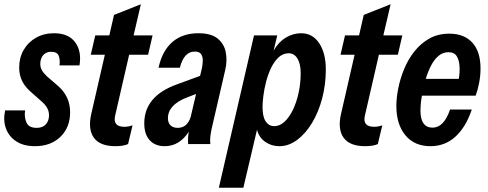

<svg xmlns="http://www.w3.org/2000/svg" viewBox="-24 -676 2288 901"><path d="M140 10Q87 10 52.5 -12.5Q18 -35 4 -73Q-10 -111 0 -158H94Q89 -129 99.5 -102.5Q110 -76 148 -76Q176 -76 191 -92.5Q206 -109 206 -135Q206 -154 197 -170Q188 -186 169 -202L125 -241Q95 -266 80.5 -294.5Q66 -323 66 -359Q66 -405 87 -441.5Q108 -478 145 -499Q182 -520 230 -520Q297 -520 328.5 -478Q360 -436 349 -369H255Q259 -393 252 -413Q245 -433 216 -433Q192 -433 178.5 -417Q165 -401 165 -376Q165 -360 172.5 -346.5Q180 -333 197 -317L247 -274Q275 -250 290 -219Q305 -188 305 -149Q305 -78 259.5 -34Q214 10 140 10Z M517 10Q446 10 417 -29Q388 -68 404 -140L468 -419H402L423 -510H489L511 -606L637 -656L603 -510H692L671 -419H582L516 -132Q505 -81 560 -81Q579 -81 598 -88L577 0Q556 10 517 10Z M749 10Q704 10 678.5 -18Q653 -46 653 -97Q653 -225 806 -280L915 -320L924 -358Q927 -374 927.5 -391.5Q928 -409 920 -421.5Q912 -434 890 -434Q839 -434 820 -358H720Q737 -437 784.5 -478.5Q832 -520 907 -520Q967 -520 997.5 -495Q1028 -470 1035.5 -430.5Q1043 -391 1033 -348L969 -71Q965 -52 963 -35Q961 -18 963 0H859Q858 -13 858.5 -27.5Q859 -42 862 -58Q818 10 749 10ZM764 -121Q764 -100 776 -88Q788 -76 810 -76Q855 -76 871 -128L896 -235L854 -219Q764 -184 764 -121Z M1287 10Q1250 10 1221 -10Q1192 -30 1182 -67L1118 205H1003L1168 -510H1277L1260 -438Q1282 -478 1316.5 -499Q1351 -520 1389 -520Q1443 -520 1474 -473Q1505 -426 1505 -350Q1505 -280 1488 -215Q1471 -150 1440.5 -99.5Q1410 -49 1370.5 -19.5Q1331 10 1287 10ZM1263 -84Q1289 -84 1311.5 -105Q1334 -126 1351 -161.5Q1368 -197 1377.5 -241.5Q1387 -286 1387 -333Q1387 -376 1372 -401Q1357 -426 1331 -426Q1304 -426 1283.5 -407Q1263 -388 1248.5 -358Q1234 -328 1225 -293.5Q1216 -259 1212 -227Q1208 -195 1208 -174Q1208 -128 1223 -106Q1238 -84 1263 -84Z M1689 10Q1618 10 1589 -29Q1560 -68 1576 -140L1640 -419H1574L1595 -510H1661L1683 -606L1809 -656L1775 -510H1864L1843 -419H1754L1688 -132Q1677 -81 1732 -81Q1751 -81 1770 -88L1749 0Q1728 10 1689 10Z M1996 10Q1921 10 1878.5 -41Q1836 -92 1836 -179Q1836 -217 1845 -262Q1854 -307 1872.5 -352Q1891 -397 1920.5 -434.5Q1950 -472 1990.5 -495Q2031 -518 2085 -518Q2154 -518 2192.5 -476Q2231 -434 2231 -354Q2231 -320 2224 -285Q2217 -250 2208 -227H1956Q1952 -206 1950.5 -188Q1949 -170 1949 -158Q1949 -77 2006 -77Q2059 -77 2088 -162H2190Q2162 -79 2113 -34.5Q2064 10 1996 10ZM2080 -431Q2054 -431 2033.5 -413.5Q2013 -396 1998.5 -367.5Q1984 -339 1974 -306H2129Q2134 -335 2132.5 -364Q2131 -393 2119.5 -412Q2108 -431 2080 -431Z"/></svg>

Font: Instrument Sans Condensed SemiBold Italic
Style: Regular
Weight: 600
Width: 3
Italic angle: -13°
Designer: Rodrigo Fuenzalida
Foundry: fragTYPE
Version: Version 1.000; ttfautohint (v1.8.4.7-5d5b);gftools[0.9.28]